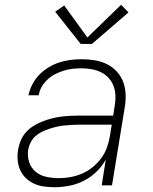

<svg xmlns="http://www.w3.org/2000/svg" viewBox="-20 -776 640 804"><path d="M208 8Q186 8 164 5Q142 2 122.5 -7Q103 -16 88 -30.5Q73 -45 64.5 -64Q56 -83 54 -105.5Q52 -128 56 -150Q59 -169 67 -188Q75 -207 89 -222.5Q103 -238 121 -249Q139 -260 158 -267.5Q177 -275 196.5 -280Q216 -285 235.5 -287.5Q255 -290 274 -291Q293 -292 313 -292H454L460 -331Q464 -352 463.5 -373.5Q463 -395 456 -414.5Q449 -434 435.5 -449Q422 -464 404 -473Q386 -482 364.5 -486Q343 -490 322 -490Q303 -490 284.5 -488Q266 -486 248 -480.5Q230 -475 212 -466Q194 -457 179.5 -443.5Q165 -430 155 -413Q145 -396 142 -377H99Q104 -400 115.5 -422.5Q127 -445 144.5 -463Q162 -481 183.5 -494Q205 -507 228 -514.5Q251 -522 275 -525Q299 -528 322 -528Q350 -528 377 -523.5Q404 -519 427.5 -507.5Q451 -496 469 -476.5Q487 -457 496 -432.5Q505 -408 506 -380Q507 -352 502 -324L449 0H406L423 -108Q407 -79 383 -56Q359 -33 330 -18.5Q301 -4 269.5 2Q238 8 208 8ZM227 -30Q251 -30 275.5 -34.5Q300 -39 323.5 -49Q347 -59 367.5 -75.5Q388 -92 403.5 -113Q419 -134 427.5 -157.5Q436 -181 440 -205L448 -254H313Q297 -254 281.5 -253Q266 -252 250 -250.5Q234 -249 218.5 -245.5Q203 -242 187.5 -237Q172 -232 156.5 -224.5Q141 -217 128.5 -206Q116 -195 108.5 -180Q101 -165 98 -149Q94 -122 102 -97.5Q110 -73 129 -57Q148 -41 174 -35.5Q200 -30 227 -30ZM318 -592 211 -727 249 -753 346 -619 487 -756 518 -724 365 -592Z"/></svg>

Font: Iosevka SS04 XLt Ex Obl
Style: Regular
Weight: 200
Width: 7
Italic angle: -9°
Monospace: yes
Designer: Belleve Invis
Foundry: Belleve Invis
Version: Version 19.0.0; ttfautohint (v1.8.4)